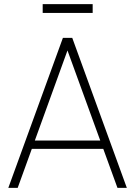

<svg xmlns="http://www.w3.org/2000/svg" viewBox="-20 -902 649 922"><path d="M185 -840V-882H425V-840ZM20 0 282 -720H327L589 0H544L289 -701H319L65 0ZM120 -187V-227H488V-187Z"/></svg>

Font: Manrope ExtraLight
Style: Regular
Weight: 200
Designer: Mikhail Sharanda
Foundry: Mikhail Sharanda
Version: Version 4.505